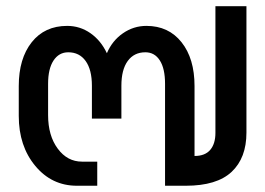

<svg xmlns="http://www.w3.org/2000/svg" viewBox="-20 -594 848 614"><path d="M368.2 -214.8H273.9V-319.8Q273.9 -371.1 253.9 -398.9Q233.9 -426.8 198.2 -426.8Q168.5 -426.8 151.1 -400.4Q133.8 -374 133.8 -326.2V-226.1Q133.8 -160.2 164.6 -118.7Q195.3 -77.1 242.2 -77.1H291V0H226.1Q145.5 0 92.8 -63.5Q40 -127 40 -223.1V-318.8Q40 -406.7 81.5 -459Q123 -511.2 194.8 -511.2Q235.8 -511.2 269.3 -487.8Q302.7 -464.4 321.8 -423.8Q338.9 -463.9 373 -487.5Q407.2 -511.2 448.2 -511.2Q519 -511.2 560.5 -459Q602.1 -406.7 602.1 -318.8V-95.2Q635.7 -95.2 652.3 -114.7Q668.9 -134.3 668.9 -168.9V-574.2H768.1V-169.9Q768.1 -88.9 720.7 -44.4Q673.3 0 574.2 0H507.8V-326.2Q507.8 -374.5 491.2 -400.6Q474.6 -426.8 444.8 -426.8Q408.7 -426.8 388.4 -398.9Q368.2 -371.1 368.2 -319.8Z"/></svg>

Font: LT Superior Med
Style: Regular
Weight: 500
Designer: Daniel Lyons
Foundry: LyonsType
Version: Version 1.000